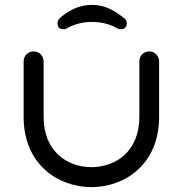

<svg xmlns="http://www.w3.org/2000/svg" viewBox="-20 -748 763 788"><path d="M633 -496C633 -519 615 -537 592 -537C569 -537 552 -519 552 -496V-268C552 -126 454 -62 355 -62C257 -62 159 -126 159 -268V-496C159 -519 141 -537 118 -537C95 -537 77 -519 77 -496V-268C77 -73 219 20 355 20C492 20 633 -73 633 -268ZM462 -631C466 -629 470 -628 475 -628C492 -628 500 -636 500 -653C500 -662 497 -668 490 -673C453 -702 414 -728 358 -728C302 -728 260 -704 225 -673C219 -667 216 -660 216 -653C216 -636 224 -628 241 -628C246 -628 250 -629 253 -631C285 -649 320 -658 358 -658C394 -658 431 -650 462 -631Z"/></svg>

Font: Fabada
Style: Regular
Weight: 400
Designer: deFharo
Foundry: deFharo.com
Version: Version 4.000 2011 initial release